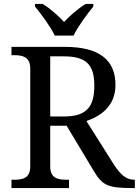

<svg xmlns="http://www.w3.org/2000/svg" viewBox="-20 -951 702 971"><path d="M257 -771H352C373 -816 421 -880 452 -918V-931H413C375 -908 334 -872 304 -840C274 -872 234 -908 196 -931H157V-918C188 -880 236 -816 257 -771ZM38 0H329V-42H316C272 -42 234 -50 234 -109V-315H317L452 -90C497 -14 523 0 648 0H662V-42H659C617 -42 588 -69 554 -122L417 -339C488 -363 564 -414 564 -521C564 -650 480 -714 307 -714H38V-672H51C95 -672 133 -663 133 -604V-109C133 -50 95 -42 51 -42H38ZM304 -362H234V-666H302C415 -666 457 -625 457 -518C457 -414 421 -362 304 -362Z"/></svg>

Font: Noto Serif
Style: Regular
Weight: 400
Designer: Monotype Design Team
Foundry: Monotype Imaging Inc.
Version: Version 2.015